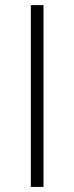

<svg xmlns="http://www.w3.org/2000/svg" viewBox="-20 -734 292 754"><path d="M101.1 0V-713.9H150.9V0Z"/></svg>

Font: CAA NEO Sans Light
Style: Regular
Weight: 300
Version: Version 1.10